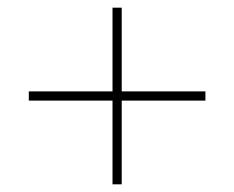

<svg xmlns="http://www.w3.org/2000/svg" viewBox="-20 -603 610 500"><path d="M297 -365V-583H273V-365H55V-341H273V-123H297V-341H515V-365Z"/></svg>

Font: Noto Sans Lao UI Thin
Style: Regular
Weight: 100
Designer: Monotype Design Team
Foundry: Monotype Imaging Inc.
Version: Version 2.000